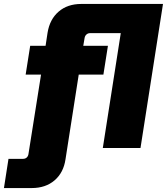

<svg xmlns="http://www.w3.org/2000/svg" viewBox="-98 -750 846 973"><path d="M-78 203 -55 55H19Q26 55 32 52Q38 49 41.5 43.5Q45 38 46 32L110 -372H32L55 -518H133L143 -584Q154 -652 199 -691Q244 -730 314 -730H728L614 0H423L514 -582H358Q348 -582 340.5 -575.5Q333 -569 331 -559L324 -518H449L426 -372H301L234 57Q224 125 178.5 164Q133 203 63 203Z"/></svg>

Font: MuseoModerno Black
Style: Italic
Weight: 900
Italic angle: -9°
Designer: Pablo Cosgaya, Héctor Gatti, Marcela Romero, and the Authors of The MuseoModerno Project.
Foundry: Omnibus-Type Team
Version: Version 1.003